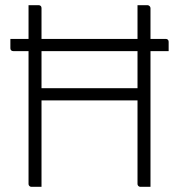

<svg xmlns="http://www.w3.org/2000/svg" viewBox="-20 -720 690 740"><path d="M20 -570H619Q624 -570 627 -567Q630 -564 630 -559Q630 -550 630 -541Q630 -532 630 -523H31Q26 -523 23 -526Q20 -529 20 -534Q20 -543 20 -552Q20 -561 20 -570ZM90 -700Q100 -700 109.5 -700Q119 -700 129 -700Q134 -700 137 -697Q140 -694 140 -689Q140 -603 140 -517Q140 -431 140 -344.5Q140 -258 140 -172Q140 -86 140 0Q130 0 120.5 0Q111 0 101 0Q98 0 95.5 -1.5Q93 -3 91.5 -5.5Q90 -8 90 -11Q90 -109 90 -207.5Q90 -306 90 -404.5Q90 -503 90 -601Q90 -626 90 -650.5Q90 -675 90 -700ZM126 -380H482Q490 -380 498 -380Q506 -380 513 -380L535 -390V-333H137Q134 -333 132 -334Q130 -335 128.5 -336.5Q127 -338 126.5 -340Q126 -342 126 -344ZM560 0Q550 0 540.5 0Q531 0 521 0Q518 0 515.5 -1.5Q513 -3 511.5 -5.5Q510 -8 510 -11Q510 -97 510 -183Q510 -269 510 -355.5Q510 -442 510 -528Q510 -614 510 -700Q520 -700 529.5 -700Q539 -700 549 -700Q551 -700 553 -699Q555 -698 556.5 -696.5Q558 -695 559 -693Q560 -691 560 -689Q560 -616 560 -542Q560 -468 560 -394.5Q560 -321 560 -247.5Q560 -174 560 -100Q560 -75 560 -50Q560 -25 560 0Z"/></svg>

Font: Recursive Light
Style: Regular
Weight: 300
Version: Version 1.085